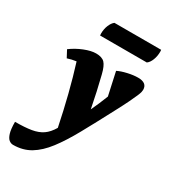

<svg xmlns="http://www.w3.org/2000/svg" viewBox="-268 -786 1027 1164"><g transform="rotate(30 246.0 -204.0)"><path d="M17 270Q2 270 -11.5 259.5Q-25 249 -33.5 221.5Q-42 194 -42 143Q26 143 71 135.5Q116 128 146.5 107Q177 86 201 45Q179 -63 153 -166Q127 -269 98 -361Q67 -357 37 -347L11 -396Q50 -425 96.5 -443.5Q143 -462 177 -462Q219 -462 238 -442Q257 -422 270 -369Q283 -317 295 -263Q307 -209 318 -152Q345 -209 369 -271L334 -431Q360 -444 399.5 -453Q439 -462 471 -462Q534 -462 534 -413Q534 -407 532 -397.5Q530 -388 521.5 -368Q513 -348 495.5 -311.5Q478 -275 446 -215Q384 -97 334 -6.5Q284 84 237 145.5Q190 207 137.5 238.5Q85 270 17 270ZM470 -568H143Q142 -572 142 -581Q142 -613 153 -639.5Q164 -666 180 -678H507Q507 -676 507.5 -672.5Q508 -669 508 -665Q508 -634 497.5 -607Q487 -580 470 -568Z"/></g></svg>

Font: Petrona Black
Style: Italic
Weight: 900
Italic angle: -9°
Designer: Ringo R. Seeber
Foundry: Ringo R. Seeber
Version: Version 2.001; ttfautohint (v1.8.3)